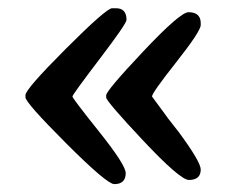

<svg xmlns="http://www.w3.org/2000/svg" viewBox="-20 -497 578 475"><path d="M257.3 -476.6H267.1Q293 -476.6 293 -447.8Q293 -438.5 226.1 -350.6Q159.2 -262.7 159.2 -258.3Q159.2 -253.9 225.1 -171.4Q291 -88.9 291 -68.8Q291 -41.5 262.7 -41.5Q244.6 -41.5 143.8 -142.3Q43 -243.2 43 -256.3V-261.7Q43 -276.4 143.1 -376.5Q243.2 -476.6 257.3 -476.6ZM446.3 -466.8Q476.6 -466.8 476.6 -439.5V-435.1Q476.6 -419.9 416.3 -343.5Q356 -267.1 356 -258.3Q356 -257.8 386.2 -217.3L396.5 -203.1L410.6 -185.1Q420.9 -172.4 421.4 -171.4Q476.6 -96.7 476.6 -77.6Q476.6 -51.8 447.3 -51.8Q425.8 -51.8 334.2 -149.2Q242.7 -246.6 242.7 -255.9V-261.2Q242.7 -272.5 334.2 -369.6Q425.8 -466.8 446.3 -466.8Z"/></svg>

Font: Averia Serif Libre
Style: Bold
Weight: 700
Version: Version 1.002